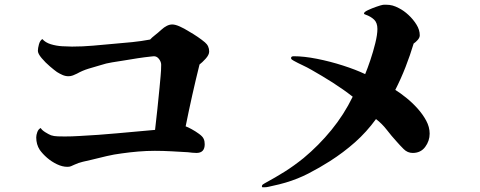

<svg xmlns="http://www.w3.org/2000/svg" viewBox="-20 -765 2040 816"><path d="M869 -546Q869 -532 854 -515.5Q839 -499 828 -491Q812 -427 797 -360Q782 -293 769 -228Q778 -225 794.5 -216Q811 -207 826 -196Q841 -185 845 -176Q848 -170 849 -164Q850 -158 850 -152Q850 -115 815 -115Q806 -115 797 -116Q788 -117 779 -118Q744 -120 708.5 -122Q673 -124 638 -124Q603 -124 567.5 -121Q532 -118 497 -113Q465 -109 433 -101.5Q401 -94 369 -86Q351 -82 332 -77.5Q313 -73 296 -65Q287 -61 281.5 -58.5Q276 -56 266 -56Q245 -56 222 -67Q199 -78 180 -94.5Q161 -111 149 -128Q134 -151 134 -181Q134 -191 138.5 -203.5Q143 -216 153 -221Q158 -212 172.5 -203Q187 -194 197 -190Q209 -186 225.5 -185.5Q242 -185 255 -185Q270 -185 285.5 -185.5Q301 -186 317 -187Q397 -191 478 -198.5Q559 -206 639 -213Q644 -258 649 -302.5Q654 -347 658 -392Q660 -416 662.5 -441Q665 -466 665 -490Q665 -502 656 -514Q647 -526 634 -526Q632 -526 629.5 -525.5Q627 -525 624 -525Q595 -522 565.5 -517.5Q536 -513 507 -508Q482 -504 456.5 -500Q431 -496 407 -488Q382 -481 356 -473Q330 -465 307 -452Q299 -448 290 -444.5Q281 -441 271 -441Q258 -441 245.5 -446.5Q233 -452 222 -459Q212 -466 192.5 -482.5Q173 -499 157 -518Q141 -537 141 -549Q141 -560 145.5 -576.5Q150 -593 160 -599Q173 -584 196 -577Q219 -570 244 -568.5Q269 -567 286 -567Q331 -567 376 -571Q421 -575 465 -579Q503 -582 542 -586Q581 -590 618 -597Q625 -605 638.5 -615.5Q652 -626 665 -638Q690 -661 712 -661Q725 -661 744 -652.5Q763 -644 782 -632Q803 -620 820.5 -608Q838 -596 851 -585Q869 -570 869 -546Z M1806 -197Q1806 -166 1787 -140.5Q1768 -115 1734 -115Q1712 -115 1695.5 -131.5Q1679 -148 1666 -163Q1644 -187 1624 -213Q1604 -239 1578 -259Q1538 -204 1489 -160.5Q1440 -117 1382 -80Q1338 -52 1291.5 -28Q1245 -4 1194 11Q1181 15 1166.5 18.5Q1152 22 1138 25Q1129 27 1120.5 29Q1112 31 1102 31Q1101 31 1097 31Q1093 31 1093 27Q1093 22 1097 19Q1101 16 1105 14Q1151 -11 1190 -35.5Q1229 -60 1270 -93Q1335 -147 1388.5 -212.5Q1442 -278 1479 -354Q1438 -386 1394 -414Q1350 -442 1304 -468Q1285 -479 1265.5 -488Q1246 -497 1228 -507Q1225 -509 1221 -511.5Q1217 -514 1217 -518Q1217 -526 1228 -526Q1272 -526 1327.5 -515Q1383 -504 1437.5 -486.5Q1492 -469 1532 -450Q1542 -474 1554 -509.5Q1566 -545 1575 -581.5Q1584 -618 1584 -642Q1584 -668 1570 -681.5Q1556 -695 1533 -703Q1532 -704 1529.5 -704.5Q1527 -705 1527 -708Q1527 -714 1544 -722Q1561 -730 1580 -736.5Q1599 -743 1605 -744Q1609 -745 1612 -745Q1615 -745 1619 -745Q1636 -745 1648.5 -741.5Q1661 -738 1676 -730Q1696 -720 1716 -701.5Q1736 -683 1750 -660.5Q1764 -638 1764 -615Q1764 -605 1755 -595Q1746 -585 1738 -580Q1723 -530 1703.5 -480Q1684 -430 1660 -383Q1681 -370 1706.5 -349.5Q1732 -329 1754.5 -304Q1777 -279 1791.5 -252Q1806 -225 1806 -197Z"/></svg>

Font: Kaisei Tokumin ExtraBold
Style: Regular
Weight: 800
Designer: Font-Kai, 金井和夫
Foundry: KAZUO KANAI
Version: Version 5.003